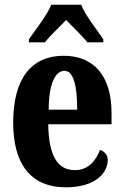

<svg xmlns="http://www.w3.org/2000/svg" viewBox="-20 -786 526 816"><path d="M103 -619V-606H171C191 -633 234 -672 261 -701C286 -675 337 -626 351 -606H419V-619C394 -657 342 -721 325 -766H198C180 -721 129 -657 103 -619ZM260 10C388 10 438 -53 438 -106C438 -128 423 -143 405 -149C386 -100 354 -63 298 -63C225 -63 187 -123 185 -258H454V-307C454 -465 377 -549 251 -549C114 -549 36 -453 36 -265C36 -91 109 10 260 10ZM308 -320H187C187 -427 214 -485 254 -485C292 -485 308 -423 308 -320Z"/></svg>

Font: Noto Serif Lao ExtraCondensed ExtraBold
Style: Regular
Weight: 800
Width: 2
Designer: Monotype Design Team
Foundry: Monotype Imaging Inc.
Version: Version 2.003